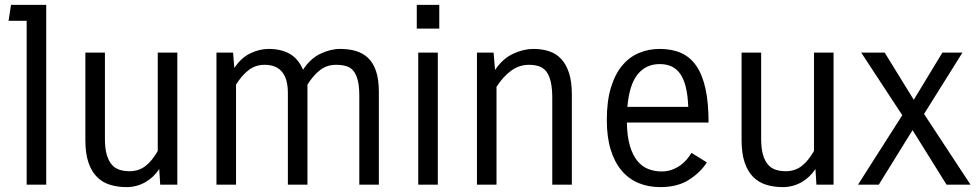

<svg xmlns="http://www.w3.org/2000/svg" viewBox="-20 -755 4008 785"><path d="M89 -670H15L25 -735H169V0H89Z M705 -540V0H635L631 -64Q608 -29 573 -9.5Q538 10 497 10Q461 10 430 0.5Q399 -9 376.5 -31.5Q354 -54 341.5 -91Q329 -128 329 -182V-540H409V-188Q409 -148 416.5 -122.5Q424 -97 437 -82Q450 -67 468.5 -61Q487 -55 510 -55Q547 -55 574.5 -76Q602 -97 625 -138V-540Z M865 0V-540H933L938 -477Q966 -519 1003.5 -537Q1041 -555 1079 -555Q1128 -555 1163.5 -535.5Q1199 -516 1219 -470Q1248 -515 1289.5 -535Q1331 -555 1371 -555Q1406 -555 1435 -546.5Q1464 -538 1485 -518Q1506 -498 1517.5 -464Q1529 -430 1529 -379V0H1449V-364Q1449 -401 1443 -425.5Q1437 -450 1425.5 -464.5Q1414 -479 1396 -484.5Q1378 -490 1354 -490Q1316 -490 1288 -468Q1260 -446 1237 -409V0H1157V-374Q1157 -490 1062 -490Q1024 -490 996 -468Q968 -446 945 -409V0Z M1684 -638V-735H1776V-638ZM1690 0V-540H1770V0Z M1930 0V-540H1998L2004 -469Q2036 -516 2078.5 -535.5Q2121 -555 2161 -555Q2196 -555 2225 -545.5Q2254 -536 2274.5 -514Q2295 -492 2306.5 -456.5Q2318 -421 2318 -369V0H2238V-354Q2238 -393 2232 -419.5Q2226 -446 2214.5 -461.5Q2203 -477 2185 -483.5Q2167 -490 2143 -490Q2103 -490 2070 -466Q2037 -442 2010 -400V0Z M2870 -91Q2844 -50 2797 -20Q2750 10 2680 10Q2631 10 2591 -6.5Q2551 -23 2522 -57Q2493 -91 2477 -142.5Q2461 -194 2461 -265Q2461 -341 2477.5 -396Q2494 -451 2523.5 -486.5Q2553 -522 2592.5 -538.5Q2632 -555 2677 -555Q2727 -555 2764.5 -538.5Q2802 -522 2827 -485.5Q2852 -449 2864.5 -392Q2877 -335 2877 -254H2543Q2544 -197 2555.5 -158.5Q2567 -120 2586 -97Q2605 -74 2630.5 -64Q2656 -54 2685 -54Q2709 -54 2728.5 -61.5Q2748 -69 2763 -80Q2778 -91 2789 -104.5Q2800 -118 2807 -130ZM2677 -493Q2621 -493 2587 -451Q2553 -409 2545 -318H2794Q2792 -367 2783.5 -400.5Q2775 -434 2760 -454.5Q2745 -475 2724.5 -484Q2704 -493 2677 -493Z M3388 -540V0H3318L3314 -64Q3291 -29 3256 -9.5Q3221 10 3180 10Q3144 10 3113 0.5Q3082 -9 3059.5 -31.5Q3037 -54 3024.5 -91Q3012 -128 3012 -182V-540H3092V-188Q3092 -148 3099.5 -122.5Q3107 -97 3120 -82Q3133 -67 3151.5 -61Q3170 -55 3193 -55Q3230 -55 3257.5 -76Q3285 -97 3308 -138V-540Z M3758 -289 3948 0H3850L3711 -223L3573 0H3488L3669 -284L3501 -540H3597L3716 -347L3833 -540H3915Z"/></svg>

Font: Carrois Gothic
Style: Regular
Weight: 400
Designer: Ralph du Carrois
Foundry: Ralph du Carrois
Version: Version 1.001